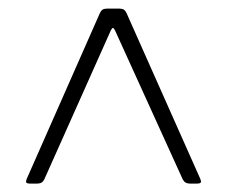

<svg xmlns="http://www.w3.org/2000/svg" viewBox="-20 -764 538 454"><path d="M49.7 -329.9H68.9C77.1 -330.3 81.3 -333.1 84.9 -340.2L242.2 -692.5C246.1 -699.6 247.9 -699.6 251.8 -692.5L411.9 -340.2C415.8 -333.1 420.1 -330.3 428.3 -329.9H447.1C455.3 -330.3 457 -332.7 453.8 -340.6L279.1 -733.3C275.6 -740.8 271.3 -743.3 263.1 -743.6H232.2C224.1 -743.3 219.8 -740.8 216.3 -733.3L43 -340.6C40.1 -332.7 41.5 -330.3 49.7 -329.9Z"/></svg>

Font: Margiela Serif
Style: Regular
Weight: 400
Designer: Andreas Faust, Stefan Endress
Version: Version 1.002;FEAKit 1.0